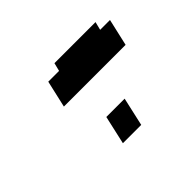

<svg xmlns="http://www.w3.org/2000/svg" viewBox="-87 -627 704 704"><g transform="rotate(-45 265.0 -275.5)"><path d="M178 -436H234L242 -468H455L447 -436H498L474 -331H154ZM237 -194H332L307 -83H212Z"/></g></svg>

Font: Panefresco 600wt
Style: Italic
Weight: 600
Foundry: Campivisivi & Chank Co
Version: Version 1.000